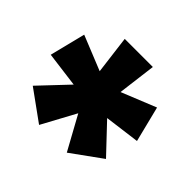

<svg xmlns="http://www.w3.org/2000/svg" viewBox="-117 -893 710 710"><g transform="rotate(45 237.5 -538.5)"><path d="M311 -763H164L183 -613L47 -668L12 -528L150 -510L46 -400L165 -314L237 -447L310 -314L429 -400L325 -510L463 -528L428 -668L292 -613Z"/></g></svg>

Font: Noto Sans Myanmar ExtraCondensed Black
Style: Regular
Weight: 900
Width: 2
Designer: Monotype Design Team
Foundry: Monotype Imaging Inc.
Version: Version 2.107